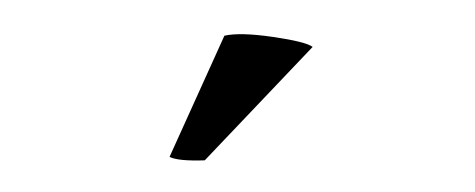

<svg xmlns="http://www.w3.org/2000/svg" viewBox="-28 -788 656 265"><g transform="rotate(-5 300.0 -656.0)"><path d="M409 -714 247 -571Q210 -573 199 -580L289 -740Q311 -743 355.5 -732.5Q400 -722 409 -714Z"/></g></svg>

Font: Arima Koshi Bold
Style: Regular
Weight: 700
Designer: Joana Correia and Natanael Gama
Foundry: NDISCOVER
Version: Version 1.019;PS 001.019;hotconv 1.0.88;makeotf.lib2.5.64775